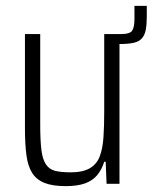

<svg xmlns="http://www.w3.org/2000/svg" viewBox="-20 -626 520 654"><path d="M342 -476V-510H394Q423 -510 430.5 -522Q438 -534 438 -562V-606H480V-571Q480 -543 476.5 -524.5Q473 -506 463 -495Q453 -484 434.5 -480Q416 -476 385 -476ZM204 8Q159 8 131.5 -3Q104 -14 89.5 -37Q75 -60 70 -97.5Q65 -135 65 -188V-510H117V-202Q117 -148 121 -115.5Q125 -83 136.5 -66Q148 -49 168 -44Q188 -39 221 -39Q262 -39 286 -53Q310 -67 320 -94Q330 -121 332.5 -159.5Q335 -198 335 -245V-510H387V0H343L340 -75H335Q327 -49 311.5 -30Q296 -11 270 -1.5Q244 8 204 8Z"/></svg>

Font: Saira Condensed Light
Style: Regular
Weight: 300
Width: 3
Designer: Hector Gatti with collaboration of the Omnibus-Type team
Foundry: Omnibus-Type
Version: Version 1.101